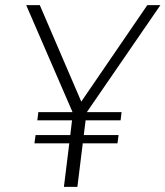

<svg xmlns="http://www.w3.org/2000/svg" viewBox="-20 -731 647 751"><path d="M114.7 -170.4 119.1 -202.6H254.9L261.7 -260.3H126L129.9 -292.5H263.7L82.5 -710.9H135.7L297.9 -333.5L556.2 -710.9H607.4L319.8 -292.5H455.6L451.7 -260.3H314.9L307.6 -202.6H443.8L439.5 -170.4H303.7L282.7 0H230L251 -170.4Z"/></svg>

Font: Muli
Style: ExtraLightItalic
Weight: 200
Italic angle: -7°
Designer: Vernon Adams
Foundry: newtypography
Version: Version 2.0; ttfautohint (v1.00rc1.2-2d82) -l 8 -r 50 -G 200